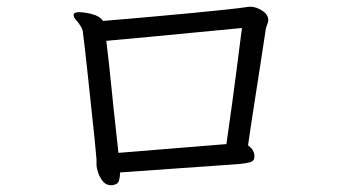

<svg xmlns="http://www.w3.org/2000/svg" viewBox="-20 -602 1040 569"><path d="M734 -138Q734 -125 722 -121.5Q710 -118 690 -116L336 -91Q335 -63 326.5 -58Q318 -53 310 -53Q294 -53 284.5 -65Q275 -77 270.5 -91.5Q266 -106 266 -112V-130Q264 -155 260 -194Q256 -233 251 -278Q246 -323 241.5 -367.5Q237 -412 232.5 -450Q228 -488 225 -512Q224 -515 222 -519Q220 -523 218 -526Q214 -533 206 -542Q198 -551 198 -558Q199 -566 215 -566Q221 -566 235 -564Q249 -562 263.5 -556.5Q278 -551 285 -540Q313 -542 357 -546Q401 -550 452.5 -554.5Q504 -559 555 -564Q606 -569 649 -573.5Q692 -578 718 -582H722Q739 -582 757 -570.5Q775 -559 775 -542Q775 -536 772 -530Q772 -529 770.5 -525.5Q769 -522 768 -518Q762 -477 754.5 -429Q747 -381 739.5 -332.5Q732 -284 725.5 -242Q719 -200 715 -171Q723 -166 728 -158.5Q733 -151 734 -141ZM651 -175Q657 -215 668 -296Q679 -377 697 -519Q632 -513 560.5 -506Q489 -499 420 -492.5Q351 -486 295 -481Q298 -457 302.5 -417.5Q307 -378 311.5 -331Q316 -284 321.5 -236.5Q327 -189 331 -149Z"/></svg>

Font: QiushuiShotai
Style: Regular
Weight: 600
Designer: Fontworks Inc.
Foundry: Fontworks Inc.
Version: Version 1.250